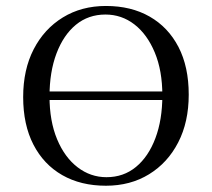

<svg xmlns="http://www.w3.org/2000/svg" viewBox="-20 -602 700 634"><path d="M100 -271.8V-300H560.5V-271.8ZM329.8 11.3Q246.8 11.3 185.5 -23.8Q124.2 -58.9 90.3 -124.6Q56.5 -190.3 56.5 -281.5Q56.5 -371.8 91.1 -439.1Q125.8 -506.5 187.5 -544.4Q249.2 -582.3 329.8 -582.3Q412.9 -582.3 474.2 -547.2Q535.5 -512.1 569.4 -446.8Q603.2 -381.5 603.2 -289.5Q603.2 -199.2 568.5 -131.9Q533.9 -64.5 472.2 -26.6Q410.5 11.3 329.8 11.3ZM331.5 -16.9Q387.9 -16.9 429 -50.8Q470.2 -84.7 493.1 -145.6Q516.1 -206.5 516.1 -287.1Q516.1 -368.5 491.1 -428.6Q466.1 -488.7 423.8 -521.4Q381.5 -554 328.2 -554Q271.8 -554 230.6 -520.2Q189.5 -486.3 166.5 -425.4Q143.5 -364.5 143.5 -283.9Q143.5 -202.4 168.5 -142.3Q193.5 -82.3 236.3 -49.6Q279 -16.9 331.5 -16.9Z"/></svg>

Font: Playfair 5pt SemiExpanded Light
Style: Regular
Weight: 400
Version: Version 2.203